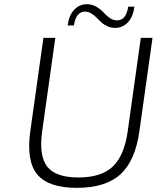

<svg xmlns="http://www.w3.org/2000/svg" viewBox="-20 -882 752 922"><path d="M125.5 -252 188.5 -700.2H245.6L182.6 -252Q166 -133.8 206.8 -81.8Q247.6 -29.8 356.4 -29.8Q465.8 -29.8 521.2 -81.8Q576.7 -133.8 593.3 -252L656.2 -700.2H712.4L649.4 -252Q629.4 -109.4 558.1 -44.7Q486.8 20 349.1 20Q211.9 20 158.7 -44.7Q105.5 -109.4 125.5 -252ZM304.7 -759.8Q311.5 -810.1 336.9 -835.9Q362.3 -861.8 397 -861.8Q421.9 -861.8 442.9 -849.6Q463.9 -837.4 476.3 -823Q488.8 -808.6 506.1 -796.4Q523.4 -784.2 542 -784.2Q585.9 -784.2 595.7 -850.1H625.5Q618.7 -799.8 593.3 -773.9Q567.9 -748 533.2 -748Q512.7 -748 495.4 -756.1Q478 -764.2 465.8 -775.6Q453.6 -787.1 442.4 -798.6Q431.2 -810.1 417.2 -818.1Q403.3 -826.2 388.2 -826.2Q344.7 -826.2 335 -759.8Z"/></svg>

Font: Fivo Sans Light
Style: Regular
Weight: 300
Designer: Alexander Slobzheninov
Foundry: Alexander Slobzheninov
Version: 1.0